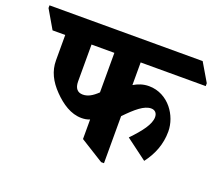

<svg xmlns="http://www.w3.org/2000/svg" viewBox="-173 -779 1071 940"><g transform="rotate(20 362.0 -308.5)"><path d="M270 -161C285 -161 299 -163 313 -169V-67L435 9H450V-236C500 -288 540 -322 576 -322C597 -322 608 -308 608 -288C608 -251 574 -206 521 -151L631 -69C670 -120 693 -178 693 -244C693 -286 677 -329 650 -362C622 -396 580 -421 529 -421C497 -421 472 -411 450 -398V-516H789V-531L733 -626H-65V-612L-9 -516H57V-384C57 -328 81 -281 124 -237C166 -194 215 -161 270 -161ZM194 -324V-516H313V-310C285 -283 262 -271 237 -271C210 -271 194 -288 194 -324Z"/></g></svg>

Font: Noto Serif Devanagari SemiCondensed ExtraBold
Style: Regular
Weight: 800
Width: 4
Designer: Universal Thirst, Indian Type Foundry and the Monotype Design Team
Foundry: Monotype Imaging Inc.
Version: Version 2.004